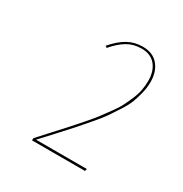

<svg xmlns="http://www.w3.org/2000/svg" viewBox="-109 -819 557 585"><g transform="rotate(30 170.0 -527.0)"><path d="M231 -734.9Q266.6 -734.9 285.6 -712.2Q304.7 -689.5 304.7 -652.8Q304.7 -633.8 299.8 -613.8Q294.9 -593.8 288.8 -577.4Q282.7 -561 267.8 -538.1Q252.9 -515.1 243.4 -501.2Q233.9 -487.3 210.2 -459.7Q186.5 -432.1 175.3 -419.4Q164.1 -406.7 133.5 -373.5Q103 -340.3 90.3 -326.7H269L267.1 -318.8H80.6L81.1 -326.7Q94.2 -341.3 120.8 -370.4Q147.5 -399.4 159.2 -412.4Q170.9 -425.3 191.9 -449.5Q212.9 -473.6 222.7 -486.8Q232.4 -500 247.3 -520.3Q262.2 -540.5 269 -554.7Q275.9 -568.8 283.4 -586.4Q291 -604 293.9 -620.1Q296.9 -636.2 296.9 -652.8Q296.9 -687 279.8 -707.5Q262.7 -728 230.5 -728Q202.6 -728 180.7 -715.1Q158.7 -702.1 136.7 -676.3L130.9 -680.7Q154.8 -708.5 178.5 -721.7Q202.1 -734.9 231 -734.9Z"/></g></svg>

Font: Fira Sans Compressed Eight
Style: Italic
Weight: 100
Width: 3
Italic angle: -8°
Designer: Carrois Corporate & Edenspiekermann AG
Foundry: Carrois Corporate GbR & Edenspiekermann AG
Version: Version 4.203;PS 004.203;hotconv 1.0.88;makeotf.lib2.5.64775